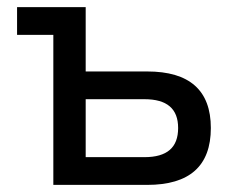

<svg xmlns="http://www.w3.org/2000/svg" viewBox="-20 -520 642 540"><path d="M130 0H394C513 0 573 -53 573 -160C573 -266 513 -319 394 -319H221V-500H28V-422H130ZM221 -78V-241H386C450 -241 481 -214 481 -160C481 -105 450 -78 386 -78Z"/></svg>

Font: LT Wave Alt
Style: Regular
Weight: 400
Designer: Daniel Lyons
Version: Version 2.5 (Glyphs App)